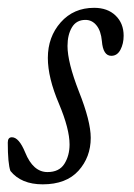

<svg xmlns="http://www.w3.org/2000/svg" viewBox="-23 -465 345 496"><path d="M87.4 11.2Q31.7 11.2 3.9 -23.4Q-2.9 -42.5 -2.9 -96.7Q-2.9 -110.4 7.8 -110.4Q25.9 -110.4 42 -71.3Q62.5 -20.5 99.6 -20.5Q129.9 -20.5 143.3 -41.7Q156.7 -63 156.7 -91.8Q156.7 -131.8 129.4 -196.8Q100.6 -264.2 100.6 -315.4Q100.6 -369.6 133.8 -407.2Q167 -444.8 220.2 -444.8Q254.9 -444.8 275.6 -424.8Q296.4 -404.8 296.4 -372.6Q296.4 -352.1 288.1 -336.4Q279.8 -320.8 264.6 -320.8Q243.2 -320.8 240.2 -358.9Q237.8 -385.3 226.3 -399.4Q214.8 -413.6 197.8 -413.6Q174.3 -413.6 162.8 -394.3Q151.4 -375 151.4 -346.2Q151.4 -304.2 180.7 -229Q211.4 -151.9 211.4 -108.9Q211.4 -59.1 179.7 -23.9Q147.9 11.2 87.4 11.2Z"/></svg>

Font: Elstob Light
Style: Italic
Weight: 300
Italic angle: -20°
Designer: Peter S. Baker
Version: Version 1.015